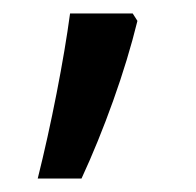

<svg xmlns="http://www.w3.org/2000/svg" viewBox="-20 -186 291 285"><path d="M177 -166 184 -155Q170 -98 148 -36.5Q126 25 101 79H36Q51 19 64 -47.5Q77 -114 84 -166Z"/></svg>

Font: Noto Sans Tamil UI SemiCondensed
Style: Regular
Weight: 400
Width: 4
Designer: Jelle Bosma - Monotype Design Team
Foundry: Monotype Imaging Inc.
Version: Version 2.004; ttfautohint (v1.8.4.7-5d5b)